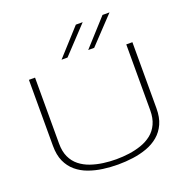

<svg xmlns="http://www.w3.org/2000/svg" viewBox="-160 -1079 1204 1238"><g transform="rotate(-20 442.0 -460.5)"><path d="M87 -247V-700H129V-248Q129 -193 147 -154.5Q165 -116 196.5 -91Q228 -66 268.5 -52Q309 -38 353.5 -32Q398 -26 442 -26Q487 -26 531 -32Q575 -38 615.5 -52Q656 -66 687.5 -91Q719 -116 737 -155Q755 -194 755 -248V-700H797V-247Q797 -184 777 -140Q757 -96 722 -66.5Q687 -37 641.5 -20.5Q596 -4 545 3Q494 10 442 10Q390 10 339 3Q288 -4 242.5 -20.5Q197 -37 162 -66.5Q127 -96 107 -140Q87 -184 87 -247ZM512 -750 676 -931H724L553 -750ZM329 -750 493 -931H540L370 -750Z"/></g></svg>

Font: Georama Expanded ExtraLight
Style: Regular
Weight: 250
Width: 7
Designer: Jean-Baptiste Levee
Foundry: Production Type
Version: Version 1.001